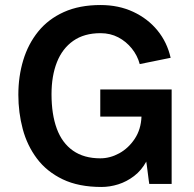

<svg xmlns="http://www.w3.org/2000/svg" viewBox="-20 -732 771 764"><path d="M384 12Q293 12 229.5 -18.5Q166 -49 127 -101Q88 -153 70.5 -218.5Q53 -284 53 -355Q53 -428 72.5 -492.5Q92 -557 132 -606.5Q172 -656 234 -684Q296 -712 380 -712Q452 -712 510 -685Q568 -658 606.5 -611Q645 -564 659 -502L536 -477Q527 -511 504.5 -539Q482 -567 450.5 -583.5Q419 -600 380 -600Q315 -600 271.5 -569.5Q228 -539 206.5 -484.5Q185 -430 185 -357Q185 -277 206 -220Q227 -163 270.5 -132.5Q314 -102 379 -102Q418 -102 454.5 -122Q491 -142 516 -179.5Q541 -217 543 -268H379V-376H663V0H574Q574 0 572 -13.5Q570 -27 568 -44.5Q566 -62 564 -75.5Q562 -89 562 -89Q543 -54 513.5 -31.5Q484 -9 450.5 1.5Q417 12 384 12Z"/></svg>

Font: Inclusive Sans SemiBold
Style: Regular
Weight: 600
Designer: Olivia King
Foundry: Olivia King
Version: Version 2.004